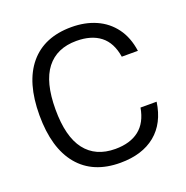

<svg xmlns="http://www.w3.org/2000/svg" viewBox="-129 -837 938 967"><g transform="rotate(-20 339.5 -353.5)"><path d="M543.3 -490Q531 -568.3 482.8 -605.7Q434.7 -643 355 -643Q249.7 -643 194.2 -571.7Q138.7 -500.3 138.7 -354.3Q138.7 -208 194.2 -136.2Q249.7 -64.3 355 -64.3Q434.7 -64.3 482.8 -102Q531 -139.7 544.3 -217H630.7Q615 -106.7 543.7 -48.3Q472.3 10 355 10Q209 10 130.8 -84.2Q52.7 -178.3 52.7 -354.3Q52.7 -530 130.8 -623.5Q209 -717 355 -717Q428 -717 486.2 -691.3Q544.3 -665.7 581.8 -615Q619.3 -564.3 629.7 -490Z"/></g></svg>

Font: 42dot Sans Light
Style: Regular
Weight: 300
Designer: 42dot
Version: Version 1.000